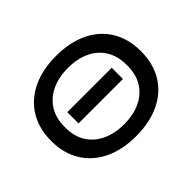

<svg xmlns="http://www.w3.org/2000/svg" viewBox="-141 -893 1137 1137"><g transform="rotate(-45 428.0 -324.0)"><path d="M428 12Q314 12 229.5 -28.5Q145 -69 98.5 -144.5Q52 -220 52 -324Q52 -428 98.5 -503.5Q145 -579 229.5 -619.5Q314 -660 428 -660Q543 -660 627.5 -619.5Q712 -579 758 -503.5Q804 -428 804 -324Q804 -220 758 -144.5Q712 -69 627.5 -28.5Q543 12 428 12ZM428 -88Q503 -88 561.5 -114.5Q620 -141 653.5 -193Q687 -245 687 -324Q687 -402 653.5 -454.5Q620 -507 561.5 -533.5Q503 -560 428 -560Q353 -560 294 -533.5Q235 -507 201 -454.5Q167 -402 167 -324Q167 -245 201 -193Q235 -141 294 -114.5Q353 -88 428 -88ZM240 -377H612V-283H240Z"/></g></svg>

Font: Syne SemiBold
Style: Regular
Weight: 600
Designer: Lucas Descroix
Foundry: Bonjour Monde
Version: Version 2.200; ttfautohint (v1.8.4)